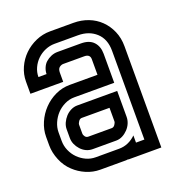

<svg xmlns="http://www.w3.org/2000/svg" viewBox="-110 -666 689 754"><g transform="rotate(-20 234.0 -289.0)"><path d="M350 -160Q350 -146 344.5 -133Q339 -120 329 -109.5Q319 -99 306.5 -92.5Q294 -86 280 -86H182Q167 -86 154.5 -92Q142 -98 132.5 -108.5Q123 -119 117.5 -131.5Q112 -144 112 -158V-194Q112 -208 118 -221Q124 -234 133.5 -244.5Q143 -255 156 -261.5Q169 -268 183 -268H350ZM164 -158Q164 -151 169 -144.5Q174 -138 182 -138H280Q288 -138 293.5 -146Q299 -154 299 -160V-216H183Q175 -216 169.5 -208Q164 -200 164 -194ZM26 -194Q26 -224 38.5 -253Q51 -282 72.5 -304.5Q94 -327 122.5 -340.5Q151 -354 183 -354H299V-419Q299 -440 275 -440H187Q179 -440 171 -434Q163 -428 163 -412V-374H26V-425Q26 -455 38.5 -483Q51 -511 72.5 -532Q94 -553 122.5 -565.5Q151 -578 182 -578H280Q313 -578 341.5 -567Q370 -556 391 -535.5Q412 -515 424.5 -486.5Q437 -458 437 -423V0H299V-1Q294 0 289.5 0Q285 0 280 0H182Q152 0 124 -12Q96 -24 75 -44Q52 -65 39 -96.5Q26 -128 26 -158ZM350 -52H385V-423Q385 -472 355.5 -499Q326 -526 280 -526H182Q162 -526 143 -518Q124 -510 109.5 -496Q95 -482 86.5 -463.5Q78 -445 78 -425H112Q112 -438 117.5 -451Q123 -464 132 -472Q142 -481 155 -486.5Q168 -492 182 -492H280Q315 -492 332.5 -473Q350 -454 350 -423V-302H183Q162 -302 142.5 -292.5Q123 -283 109 -268Q95 -253 86.5 -233.5Q78 -214 78 -194V-158Q78 -137 86.5 -117.5Q95 -98 109.5 -83.5Q124 -69 142.5 -60.5Q161 -52 182 -52H280Q300 -52 318 -60Q336 -68 350 -82Z"/></g></svg>

Font: Aurach Bi
Style: Regular
Weight: 400
Designer: Peter Wiegel
Foundry: Peter Wiegel
Version: Version 1.002